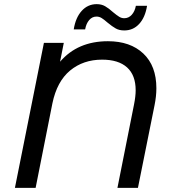

<svg xmlns="http://www.w3.org/2000/svg" viewBox="-20 -907 838 927"><path d="M735 -481Q735 -442 726 -398L646 0H547L627 -402Q635 -442 635 -471Q635 -544 593.5 -581.5Q552 -619 473 -619Q382 -619 318.5 -566.5Q255 -514 233 -408L152 0H52L192 -700H288L270 -609Q355 -708 501 -708Q609 -708 672 -648.5Q735 -589 735 -481ZM499 -798Q482 -813 470.5 -820Q459 -827 446 -827Q425 -827 410.5 -810Q396 -793 391 -765H336Q345 -822 374.5 -854.5Q404 -887 447 -887Q470 -887 487.5 -877Q505 -867 526 -848Q544 -833 555.5 -826Q567 -819 580 -819Q601 -819 616 -835.5Q631 -852 636 -879H690Q681 -823 652 -791.5Q623 -760 580 -760Q556 -760 539 -769.5Q522 -779 499 -798Z"/></svg>

Font: Montserrat Alternates Medium
Style: Italic
Weight: 500
Italic angle: -11.3°
Designer: Julieta Ulanovsky
Foundry: Julieta Ulanovsky
Version: Version 7.200